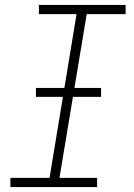

<svg xmlns="http://www.w3.org/2000/svg" viewBox="-20 -755 540 775"><path d="M22 0V-37H180L289 -698H137V-735H487V-698H330L220 -37H372V0ZM125 -364V-400H388V-364Z"/></svg>

Font: Iosevka Slab XLtObl
Style: Regular
Weight: 200
Italic angle: -9°
Monospace: yes
Designer: Belleve Invis
Foundry: Belleve Invis
Version: Version 11.1.1; ttfautohint (v1.8.3)